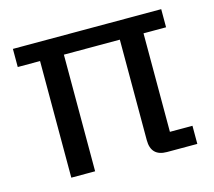

<svg xmlns="http://www.w3.org/2000/svg" viewBox="-82 -634 821 735"><g transform="rotate(-15 328.0 -267.0)"><path d="M494 0Q430.8 0 430.8 -63.8V-500H524.6V-71.8H614V0ZM114.6 0V-500H209V0ZM26.2 -462.2V-534H614V-462.2Z"/></g></svg>

Font: Mozilla Headline ExtraLight
Style: Regular
Weight: 200
Designer: Studio DRAMA
Foundry: Studio DRAMA
Version: Version 1.000